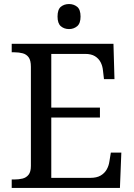

<svg xmlns="http://www.w3.org/2000/svg" viewBox="-20 -931 663 951"><path d="M38 0V-42H51Q73 -42 91.5 -46.5Q110 -51 121.5 -65.5Q133 -80 133 -109V-600Q133 -632 122 -647Q111 -662 92.5 -667Q74 -672 51 -672H38V-714H542L547 -539H495L490 -582Q488 -604 478.5 -622.5Q469 -641 450.5 -652.5Q432 -664 402 -664H234V-398H475V-349H234V-50H427Q459 -50 478.5 -61.5Q498 -73 508.5 -91.5Q519 -110 522 -132L529 -175H581L574 0ZM322 -787Q298 -787 281.5 -801Q265 -815 265 -849Q265 -884 281.5 -897.5Q298 -911 322 -911Q345 -911 362 -897.5Q379 -884 379 -849Q379 -815 362 -801Q345 -787 322 -787Z"/></svg>

Font: Noto Serif Armenian
Style: Regular
Weight: 400
Designer: Monotype Design Team
Foundry: Monotype Imaging Inc.
Version: Version 2.007